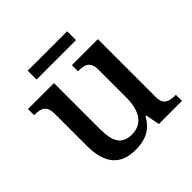

<svg xmlns="http://www.w3.org/2000/svg" viewBox="-177 -833 998 998"><g transform="rotate(-45 322.0 -334.0)"><path d="M164 -613H454V-678H164ZM270 10C336 10 391 -8 430 -78H435L450 0H620V-45H616C573 -45 538 -52 538 -111V-536H347V-491H351C394 -491 428 -483 428 -421V-219C428 -123 393 -60 312 -60C237 -60 215 -111 215 -198V-536H24V-491H27C72 -491 105 -481 105 -422V-186C105 -50 162 10 270 10Z"/></g></svg>

Font: Noto Serif Malayalam Medium
Style: Regular
Weight: 500
Designer: Indian type Foundry, Jelle Bosma, Monotype Design Team
Foundry: Monotype Imaging Inc.
Version: Version 2.104